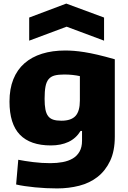

<svg xmlns="http://www.w3.org/2000/svg" viewBox="-20 -832 715 1072"><path d="M143 -734 350 -812 561 -734V-605L352 -683L143 -605ZM299 220Q269 220 237.5 218.5Q206 217 176 214Q146 211 118.5 207Q91 203 70 198L82 60Q117 67 165 73Q213 79 261 79Q298 79 330 73Q362 67 386 53Q410 39 424 14.5Q438 -10 438 -46V-101H430Q404 -59 362 -39.5Q320 -20 264 -20Q149 -20 91 -80Q33 -140 33 -265Q33 -336 54.5 -389.5Q76 -443 116.5 -478.5Q157 -514 214.5 -532Q272 -550 344 -550Q368 -550 393.5 -548Q419 -546 451 -541Q483 -536 524 -526.5Q565 -517 621 -501V-69Q621 11 595 66Q569 121 525 155.5Q481 190 422.5 205Q364 220 299 220ZM323 -158Q377 -158 401.5 -184.5Q426 -211 426 -271V-407Q408 -411 386 -413.5Q364 -416 338 -416Q306 -416 285 -410.5Q264 -405 251.5 -390Q239 -375 234 -348.5Q229 -322 229 -280Q229 -245 233.5 -221.5Q238 -198 248.5 -184Q259 -170 277 -164Q295 -158 323 -158Z"/></svg>

Font: Encode Sans Normal
Style: ExtraBold
Weight: 800
Designer: Pablo Impallari, Andres Torresi
Foundry: Pablo Impallari, Andres Torresi
Version: Version 1.000; ttfautohint (v1.00) -l 8 -r 50 -G 200 -x 14 -